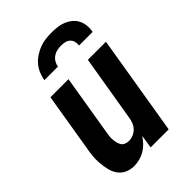

<svg xmlns="http://www.w3.org/2000/svg" viewBox="-220 -836 939 939"><g transform="rotate(-45 250.0 -366.0)"><path d="M140 8Q115 8 93 -2Q71 -12 57.5 -31.5Q44 -51 38.5 -74.5Q33 -98 31 -123Q29 -148 31.5 -173Q34 -198 39 -223L88 -520H213L161 -206Q159 -194 157.5 -182Q156 -170 157 -158.5Q158 -147 160.5 -136Q163 -125 169 -115.5Q175 -106 186 -101.5Q197 -97 209 -97Q224 -97 239.5 -103.5Q255 -110 266 -122Q277 -134 282.5 -149Q288 -164 290 -179L347 -520H472L386 0H261L272 -69Q261 -52 246.5 -37Q232 -22 215 -12Q198 -2 178.5 3Q159 8 140 8ZM126 -600Q130 -621 138 -641Q146 -661 160.5 -678Q175 -695 194 -707.5Q213 -720 233 -727.5Q253 -735 274 -737.5Q295 -740 316 -740Q337 -740 357 -737.5Q377 -735 395 -727.5Q413 -720 428 -707.5Q443 -695 451.5 -678Q460 -661 462 -641Q464 -621 460 -600H366Q368 -614 364.5 -626.5Q361 -639 352 -647.5Q343 -656 330 -659Q317 -662 303 -662Q289 -662 275 -659Q261 -656 249 -647.5Q237 -639 229.5 -626.5Q222 -614 220 -600Z"/></g></svg>

Font: Iosevka SS18 Extrabold
Style: Italic
Weight: 800
Italic angle: -9°
Monospace: yes
Designer: Belleve Invis
Foundry: Belleve Invis
Version: Version 25.1.1; ttfautohint (v1.8.4)